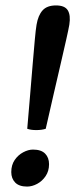

<svg xmlns="http://www.w3.org/2000/svg" viewBox="-20 -675 277 707"><path d="M113.4 -196Q93.7 -196 80.3 -200.8Q86 -265.3 91 -326.5Q95.9 -387.6 100.4 -439.4Q104.8 -491.2 108.2 -528.9Q111.6 -566.5 114.6 -584Q120.5 -618.9 136.9 -636.9Q153.3 -655 186.2 -655Q218.7 -655 229.7 -636.9Q240.7 -618.9 235.3 -584Q232.3 -566.5 223.8 -528.9Q215.3 -491.2 203.3 -439.4Q191.3 -387.6 177.1 -326.5Q162.9 -265.3 148.4 -200.8Q133.6 -196 113.4 -196ZM79.7 12Q50.5 12 36 -2.8Q21.5 -17.7 21.5 -41.3Q21.5 -67.5 34.1 -85.9Q46.7 -104.3 65.4 -114.2Q84.1 -124.2 101.5 -124.2Q131.6 -124.2 146.1 -109.4Q160.6 -94.6 160.6 -70.4Q160.6 -45.2 148 -26.5Q135.4 -7.9 116.7 2.1Q98.1 12 79.7 12Z"/></svg>

Font: Petrona
Style: Italic
Weight: 400
Italic angle: -9°
Designer: Ringo R. Seeber
Foundry: Ringo R. Seeber
Version: Version 2.001; ttfautohint (v1.8.3)